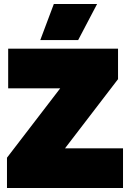

<svg xmlns="http://www.w3.org/2000/svg" viewBox="-20 -943 652 963"><path d="M250 -923H467L372 -742H182ZM15 -152 282 -500H21V-699H572V-546L306 -199H597V0H15Z"/></svg>

Font: Prompt Black
Style: Regular
Weight: 900
Designer: Katatrad Team
Foundry: CadsonDemak
Version: Version 1.001